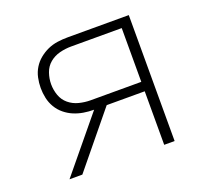

<svg xmlns="http://www.w3.org/2000/svg" viewBox="-96 -633 793 745"><g transform="rotate(-20 300.0 -260.0)"><path d="M124 0H71L253 -221Q231 -221 210 -224.5Q189 -228 170 -236Q151 -244 134.5 -257.5Q118 -271 107 -289.5Q96 -308 91.5 -329Q87 -350 87 -371Q87 -392 91.5 -413Q96 -434 107 -452Q118 -470 134.5 -483.5Q151 -497 170 -505.5Q189 -514 210 -517Q231 -520 253 -520H505V0H462V-221H305ZM253 -260H462V-482H253Q229 -482 205.5 -476Q182 -470 164 -455Q146 -440 138 -417Q130 -394 130 -371Q130 -347 138 -324.5Q146 -302 164 -287Q182 -272 205.5 -266Q229 -260 253 -260Z"/></g></svg>

Font: Iosevka Aile Extralight
Style: Regular
Weight: 200
Designer: Belleve Invis
Foundry: Belleve Invis
Version: Version 31.1.0; ttfautohint (v1.8.4)